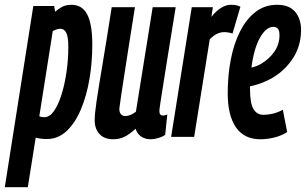

<svg xmlns="http://www.w3.org/2000/svg" viewBox="-64 -571 1276 801"><path d="M-44 210 75 -546H162L166 -522Q177 -532 193.5 -541.5Q210 -551 234 -551Q279 -551 300 -510.5Q321 -470 321 -385Q321 -310 309 -240Q297 -170 273 -113.5Q249 -57 213.5 -24Q178 9 132 9Q117 9 106 7.5Q95 6 85 3L52 210ZM121 -82Q143 -82 161 -107.5Q179 -133 192.5 -176Q206 -219 213.5 -271Q221 -323 221 -376Q221 -417 212.5 -434Q204 -451 188 -451Q180 -451 171 -448Q162 -445 156 -441L100 -86Q108 -82 121 -82Z M409 10Q371 10 351 -12Q331 -34 331 -69Q331 -96 339 -150Q347 -204 363 -298.5Q379 -393 402 -541H499Q483 -440 472 -370.5Q461 -301 454 -254.5Q447 -208 442 -176.5Q437 -145 434 -119Q433 -105 439.5 -96Q446 -87 459 -87Q480 -87 503 -105L573 -541H669Q649 -417 636 -337.5Q623 -258 616 -212Q609 -166 605.5 -144.5Q602 -123 601.5 -116.5Q601 -110 601 -107Q601 -89 616 -89Q624 -89 634 -93L625 -8Q613 0 596 5Q579 10 565 10Q541 10 524 -2Q507 -14 502 -34Q477 -11 455.5 -0.5Q434 10 409 10Z M824 -541 818 -501Q859 -551 899 -551Q910 -551 919.5 -549.5Q929 -548 939 -543L906 -431Q897 -434 888 -435.5Q879 -437 872 -437Q857 -437 842.5 -430.5Q828 -424 811 -407L746 0H650L736 -541Z M1134 -20Q1109 -4 1079 3Q1049 10 1022 10Q955 10 920.5 -39.5Q886 -89 886 -182Q886 -257 899 -323.5Q912 -390 938 -441Q964 -492 1002.5 -521.5Q1041 -551 1092 -551Q1143 -551 1167.5 -521.5Q1192 -492 1192 -446Q1192 -373 1150 -316Q1108 -259 1042 -231Q1011 -217 979 -211Q979 -206 979 -200Q979 -140 993.5 -116Q1008 -92 1035 -92Q1053 -92 1073 -96.5Q1093 -101 1116 -113ZM1077 -459Q1046 -459 1020.5 -413.5Q995 -368 985 -289Q1006 -294 1024 -304Q1060 -325 1081 -356Q1102 -387 1102 -424Q1102 -444 1095 -451.5Q1088 -459 1077 -459Z"/></svg>

Font: Georama Extra Condensed SemiBold
Style: Italic
Weight: 600
Width: 2
Italic angle: -9°
Designer: Jean-Baptiste Levee
Foundry: Production Type
Version: Version 1.000